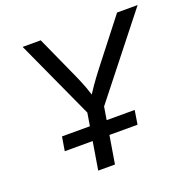

<svg xmlns="http://www.w3.org/2000/svg" viewBox="-128 -855 980 983"><g transform="rotate(-20 361.5 -364.0)"><path d="M243.2 0 292.5 -298.3 96.2 -727.5H194.8L300.8 -492.7Q317.9 -454.6 331.3 -418.9Q344.7 -383.3 356.9 -335H319.8Q348.1 -383.8 373.5 -419.7Q398.9 -455.6 427.7 -492.7L610.8 -727.5H722.7L383.8 -298.3L334.5 0ZM116.2 -151.9 128.9 -228H524.9L512.7 -151.9Z"/></g></svg>

Font: Inter 20pt
Style: Italic
Weight: 400
Italic angle: -9.3988°
Version: Version 4.001;git-66647c0bb